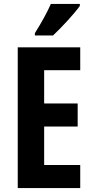

<svg xmlns="http://www.w3.org/2000/svg" viewBox="-20 -954 475 974"><path d="M385 -924V-934H238C218 -889 191 -840 157 -786V-774H249C295 -817 359 -887 385 -924ZM387 0V-117H204V-312H374V-429H204V-598H387V-714H70V0Z"/></svg>

Font: Noto Sans Kannada ExtraCondensed
Style: Bold
Weight: 700
Width: 2
Designer: Jelle Bosma - Monotype Design Team
Foundry: Monotype Imaging Inc.
Version: Version 2.005